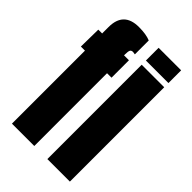

<svg xmlns="http://www.w3.org/2000/svg" viewBox="-256 -961 1054 1054"><g transform="rotate(45 271.5 -434.0)"><path d="M52.2 0V-566.9H20.5Q20.5 -589.8 22.5 -700.2H52.2V-750Q52.2 -868.2 170.4 -868.2Q226.6 -868.2 260.3 -854V-746.1Q249.5 -748.5 244.1 -748.5Q230.5 -748.5 226.3 -739.3Q222.2 -730 222.2 -709.5V-700.2H260.3V-564.9H225.6V0ZM327.1 0V-732.4H502V0ZM327.1 -765.1V-863.8H502V-765.1Z"/></g></svg>

Font: Anton
Style: Regular
Weight: 400
Foundry: vernon adams
Version: Version 1.000